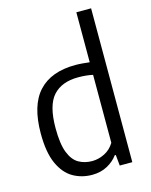

<svg xmlns="http://www.w3.org/2000/svg" viewBox="-121 -886 766 974"><g transform="rotate(-15 261.5 -399.0)"><path d="M241 9.5Q186.5 9.5 141.5 -16.2Q96.5 -42 69.5 -101.2Q42.5 -160.5 42.5 -260Q42.5 -408.5 108.5 -479.8Q174.5 -551 302 -551Q320.5 -551 340 -549.2Q359.5 -547.5 376 -545.5V-808H453.5V0H387.5L382 -57H376.5Q356 -28.5 321.2 -9.5Q286.5 9.5 241 9.5ZM259 -58Q292 -58 324 -73.8Q356 -89.5 376 -122.5V-479.5Q341 -487 299.5 -487Q212.5 -487 167.2 -436.8Q122 -386.5 122 -267.5Q122 -184 139.8 -138.8Q157.5 -93.5 188.5 -75.8Q219.5 -58 259 -58Z"/></g></svg>

Font: Encode Sans SemiCondensed SemiCondensed
Style: Regular
Weight: 400
Width: 4
Designer: Multiple Designers
Foundry: Impallari Type
Version: Version 3.000; ttfautohint (v1.8.3) -l 8 -r 50 -G 200 -x 14 